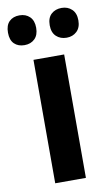

<svg xmlns="http://www.w3.org/2000/svg" viewBox="-112 -794 484 838"><g transform="rotate(-10 130.0 -374.5)"><path d="M199 0H63V-547H199ZM-26 -683Q-26 -716 -9 -732.5Q8 -749 36 -749Q64 -749 81.5 -732Q99 -715 99 -683Q99 -651 81.5 -634Q64 -617 36 -617Q8 -617 -9 -633.5Q-26 -650 -26 -683ZM159 -683Q159 -716 177 -732.5Q195 -749 223 -749Q250 -749 268 -732Q286 -715 286 -683Q286 -651 268 -634Q250 -617 223 -617Q195 -617 177 -634Q159 -651 159 -683Z"/></g></svg>

Font: Noto Sans Arabic Cond
Style: Bold
Weight: 700
Width: 3
Designer: Monotype Design Team, Nadine Chahine, Nizar Qandah and Khaled Hosny
Foundry: Monotype Imaging Inc.
Version: Version 2.012; ttfautohint (v1.8.4.7-5d5b)